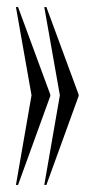

<svg xmlns="http://www.w3.org/2000/svg" viewBox="-20 -669 270 542"><path d="M202 -398 111 -147H105L149 -400L105 -649H111L202 -402ZM122 -398 31 -147H25L69 -400L25 -649H31L122 -402Z"/></svg>

Font: Cathisma Unicode
Style: Normal
Weight: 400
Version: Version 1.0